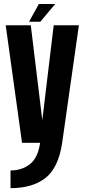

<svg xmlns="http://www.w3.org/2000/svg" viewBox="-20 -726 431 976"><path d="M92 0 9 -597.5H136.5L195 -115L253 -597.5H381L296 0Q277 127.5 210.8 179Q144.5 230.5 33.5 230.5V140.5Q91 140.5 132 108.5Q173 76.5 184 0ZM127.5 -615.5 177.5 -705.5H260.5L185 -615.5Z"/></svg>

Font: Anybody Condensed SemiBold
Style: Regular
Weight: 600
Width: 3
Designer: Tyler Finck
Foundry: Etcetera Type Company
Version: Version 1.010; ttfautohint (v1.8.3) -l 8 -r 50 -G 200 -x 14 